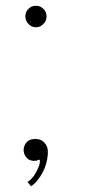

<svg xmlns="http://www.w3.org/2000/svg" viewBox="-20 -550 295 666"><path d="M104.5 -455.5Q89.5 -455.5 78.8 -466.8Q68 -478 68 -493Q68 -509 78.8 -519.5Q89.5 -530 104.5 -530Q119.5 -530 130.5 -519.5Q141.5 -509 141.5 -493Q141.5 -478 130.5 -466.8Q119.5 -455.5 104.5 -455.5ZM87.5 96 75.5 81Q92.5 71 105.5 47Q118.5 23 118.5 8.5Q118.5 4 115.5 4Q113.5 4 110.5 6Q107.5 8 98.5 8Q81.5 8 71.8 -3.5Q62 -15 62 -29.5Q62 -44 71.8 -56Q81.5 -68 102.5 -68Q122.5 -68 134.2 -55Q146 -42 146 -24.5Q146 13.5 128 47.8Q110 82 87.5 96Z"/></svg>

Font: Imbue 50pt Thin
Style: Regular
Weight: 100
Designer: Tyler Finck
Foundry: Etcetera Type Company
Version: Version 1.102; ttfautohint (v1.8.3)